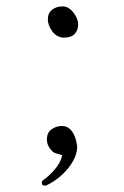

<svg xmlns="http://www.w3.org/2000/svg" viewBox="-20 -487 390 602"><path d="M225 -410.5Q225 -392 214 -380.5Q203 -369 181 -369Q159 -369 144.5 -388Q130 -407 130 -426.5Q130 -446 143.5 -456.5Q157 -467 176 -467Q195 -467 210 -448Q225 -429 225 -410.5ZM120 95Q111 95 111 86Q111 81 115 78Q134 65 152 44Q170 23 175 0Q169 -3 160 -5Q151 -7 147 -10Q127 -28 127 -49.5Q127 -71 141.5 -81.5Q156 -92 174.5 -92Q193 -92 205.5 -75.5Q218 -59 222 -28Q222 5 194.5 39.5Q167 74 126 94Q123 95 120 95ZM147 -10Z"/></svg>

Font: LXGW WenKai Light
Style: Regular
Weight: 300
Designer: LXGW / Fontworks Inc.
Foundry: LXGW / Fontworks Inc.
Version: Version 1.501; October 10, 2024